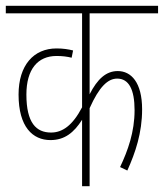

<svg xmlns="http://www.w3.org/2000/svg" viewBox="-20 -642 565 662"><path d="M525 -596V-622H0V-596H263V-272C230 -209 195 -185 156 -185C105 -185 71 -218 71 -316C71 -403 110 -449 175 -449C195 -449 211 -447 227 -443L232 -468C216 -472 198 -475 175 -475C96 -475 44 -417 44 -316C44 -204 93 -159 154 -159C203 -159 235 -185 263 -229V0H289V-269C322 -343 352 -371 384 -371C424 -371 444 -334 444 -262C444 -187 421 -123 394 -66L419 -54C447 -116 470 -184 470 -265C470 -358 432 -397 386 -397C346 -397 316 -370 289 -317V-596Z"/></svg>

Font: Noto Sans ExtraCondensed Thin
Style: Italic
Weight: 100
Width: 2
Italic angle: -12°
Designer: Monotype Design Team
Foundry: Monotype Imaging Inc.
Version: Version 2.013